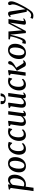

<svg xmlns="http://www.w3.org/2000/svg" viewBox="2513 -3355 1096 6162"><g transform="rotate(-90 3061.0 -274.0)"><path d="M9.5 254 110.5 -483 57 -506 64 -540 205.5 -563.5 226.5 -552.5 218 -485Q233.5 -505.5 256.2 -523.5Q279 -541.5 307.5 -552.8Q336 -564 369.5 -564Q425 -564 462 -538Q499 -512 517.5 -465Q536 -418 536 -354Q536 -302 522.2 -249.8Q508.5 -197.5 481.5 -150.8Q454.5 -104 416 -67.8Q377.5 -31.5 327.8 -10.8Q278 10 218.5 10Q202.5 10 185.2 7.2Q168 4.5 151.5 1L116.5 254ZM160.5 -62Q174.5 -52.5 192 -48.2Q209.5 -44 230.5 -44Q269 -44 299.8 -62.5Q330.5 -81 353.2 -112.5Q376 -144 390.8 -184Q405.5 -224 413 -267.5Q420.5 -311 420.5 -353Q420.5 -397 410.2 -429.5Q400 -462 381 -479.5Q362 -497 334 -497Q307 -497 283 -484.5Q259 -472 240.5 -453.2Q222 -434.5 210 -415Z M898 -564.5Q963 -564.5 1008 -538Q1053 -511.5 1076.5 -461Q1100 -410.5 1100 -338Q1100.5 -270 1080.2 -207.2Q1060 -144.5 1022.2 -95.2Q984.5 -46 931.2 -17.2Q878 11.5 812 11.5Q748 11.5 702.8 -14.5Q657.5 -40.5 634 -90.5Q610.5 -140.5 610 -211.5Q610 -281 630 -344.2Q650 -407.5 687.5 -457.2Q725 -507 778.5 -535.8Q832 -564.5 898 -564.5ZM882.5 -512Q850.5 -512 825.8 -493.8Q801 -475.5 782.8 -444.8Q764.5 -414 752.2 -375.2Q740 -336.5 734.2 -295.2Q728.5 -254 729 -215.5Q729 -154.5 741 -115.8Q753 -77 775.5 -58.5Q798 -40 829.5 -40Q860.5 -40 885 -58.2Q909.5 -76.5 927.8 -107.2Q946 -138 957.8 -176.8Q969.5 -215.5 975.5 -256.5Q981.5 -297.5 981.5 -336.5Q981 -397 969.8 -435.8Q958.5 -474.5 936.8 -493.2Q915 -512 882.5 -512Z M1358 10Q1274 10 1225.8 -48.2Q1177.5 -106.5 1177 -212Q1176.5 -271 1195.2 -332.8Q1214 -394.5 1251.2 -447Q1288.5 -499.5 1344.2 -531.8Q1400 -564 1474 -564Q1501.5 -564 1534 -558.5Q1566.5 -553 1589 -542L1559 -431.5L1537.5 -435.5Q1525.5 -451.5 1510.5 -466.5Q1495.5 -481.5 1479.8 -491.2Q1464 -501 1450 -501Q1417 -501 1388 -480.8Q1359 -460.5 1337.5 -423Q1316 -385.5 1304 -333.8Q1292 -282 1292.5 -220Q1293.5 -165.5 1305.5 -129.8Q1317.5 -94 1340.2 -76.8Q1363 -59.5 1396 -59.5Q1426 -59.5 1449.2 -67.5Q1472.5 -75.5 1492.2 -89.5Q1512 -103.5 1530 -121L1551 -83Q1538.5 -65.5 1512.2 -43.5Q1486 -21.5 1447.5 -5.8Q1409 10 1358 10Z M1800.5 10Q1716.5 10 1668.2 -48.2Q1620 -106.5 1619.5 -212Q1619 -271 1637.8 -332.8Q1656.5 -394.5 1693.8 -447Q1731 -499.5 1786.8 -531.8Q1842.5 -564 1916.5 -564Q1944 -564 1976.5 -558.5Q2009 -553 2031.5 -542L2001.5 -431.5L1980 -435.5Q1968 -451.5 1953 -466.5Q1938 -481.5 1922.2 -491.2Q1906.5 -501 1892.5 -501Q1859.5 -501 1830.5 -480.8Q1801.5 -460.5 1780 -423Q1758.5 -385.5 1746.5 -333.8Q1734.5 -282 1735 -220Q1736 -165.5 1748 -129.8Q1760 -94 1782.8 -76.8Q1805.5 -59.5 1838.5 -59.5Q1868.5 -59.5 1891.8 -67.5Q1915 -75.5 1934.8 -89.5Q1954.5 -103.5 1972.5 -121L1993.5 -83Q1981 -65.5 1954.8 -43.5Q1928.5 -21.5 1890 -5.8Q1851.5 10 1800.5 10Z M2228.5 10Q2195 10 2166.5 -2Q2138 -14 2120.5 -41.8Q2103 -69.5 2102.5 -117.5Q2102.5 -134.5 2104 -155.8Q2105.5 -177 2108.5 -200.5Q2111.5 -224 2114.8 -247.5Q2118 -271 2121 -292.5L2149.5 -478L2095 -506.5L2101 -543L2244 -562.5L2265 -551.5L2230.5 -289.5Q2228 -268 2225 -247Q2222 -226 2219.2 -206Q2216.5 -186 2214.8 -168Q2213 -150 2213 -134.5Q2213 -104 2220.2 -86.8Q2227.5 -69.5 2241.5 -62.8Q2255.5 -56 2275 -56Q2300 -56 2325.2 -69.5Q2350.5 -83 2373 -104Q2395.5 -125 2411.5 -148.5L2466.5 -558H2575.5L2512 -91Q2509.5 -72.5 2514 -63.5Q2518.5 -54.5 2527.5 -54.5Q2537 -54.5 2548.5 -61Q2560 -67.5 2577.5 -84L2590 -57Q2585 -49 2568.5 -33Q2552 -17 2526.8 -3.8Q2501.5 9.5 2470 9.5Q2437.5 9.5 2421.8 -7Q2406 -23.5 2407 -50.5Q2406.5 -53 2406.8 -57.8Q2407 -62.5 2407.8 -68.8Q2408.5 -75 2409.2 -81.2Q2410 -87.5 2410.5 -93L2409 -94Q2394.5 -74.5 2376.5 -56Q2358.5 -37.5 2335.8 -22.5Q2313 -7.5 2286.5 1.2Q2260 10 2228.5 10Z M2811.5 10Q2778 10 2749.5 -2Q2721 -14 2703.5 -41.8Q2686 -69.5 2685.5 -117.5Q2685.5 -134.5 2687 -155.8Q2688.5 -177 2691.5 -200.5Q2694.5 -224 2697.8 -247.5Q2701 -271 2704 -292.5L2732.5 -478L2678 -506.5L2684 -543L2827 -562.5L2848 -551.5L2813.5 -289.5Q2811 -268 2808 -247Q2805 -226 2802.2 -206Q2799.5 -186 2797.8 -168Q2796 -150 2796 -134.5Q2796 -104 2803.2 -86.8Q2810.5 -69.5 2824.5 -62.8Q2838.5 -56 2858 -56Q2883 -56 2908.2 -69.5Q2933.5 -83 2956 -104Q2978.5 -125 2994.5 -148.5L3049.5 -558H3158.5L3095 -91Q3092.5 -72.5 3097 -63.5Q3101.5 -54.5 3110.5 -54.5Q3120 -54.5 3131.5 -61Q3143 -67.5 3160.5 -84L3173 -57Q3168 -49 3151.5 -33Q3135 -17 3109.8 -3.8Q3084.5 9.5 3053 9.5Q3020.5 9.5 3004.8 -7Q2989 -23.5 2990 -50.5Q2989.5 -53 2989.8 -57.8Q2990 -62.5 2990.8 -68.8Q2991.5 -75 2992.2 -81.2Q2993 -87.5 2993.5 -93L2992 -94Q2977.5 -74.5 2959.5 -56Q2941.5 -37.5 2918.8 -22.5Q2896 -7.5 2869.5 1.2Q2843 10 2811.5 10ZM2888 -801.5Q2895.5 -801.5 2897.2 -795.5Q2899 -789.5 2899 -780Q2899 -771.5 2897.8 -761.2Q2896.5 -751 2896.5 -742.5Q2896 -714.5 2912 -697.5Q2928 -680.5 2964 -680.5Q2996 -680.5 3013.5 -692.8Q3031 -705 3039 -725Q3047 -745 3050 -768.5Q3051.5 -780.5 3055.8 -791Q3060 -801.5 3069.5 -801.5H3146Q3146 -797.5 3146 -793.8Q3146 -790 3144.5 -785Q3131.5 -708.5 3083 -673.5Q3034.5 -638.5 2957.5 -638.5Q2911 -638.5 2875.2 -652Q2839.5 -665.5 2819 -694.5Q2798.5 -723.5 2798.5 -768Q2799 -776 2800 -784.5Q2801 -793 2803 -801.5Z M3421 10Q3337 10 3288.8 -48.2Q3240.5 -106.5 3240 -212Q3239.5 -271 3258.2 -332.8Q3277 -394.5 3314.2 -447Q3351.5 -499.5 3407.2 -531.8Q3463 -564 3537 -564Q3564.5 -564 3597 -558.5Q3629.5 -553 3652 -542L3622 -431.5L3600.5 -435.5Q3588.5 -451.5 3573.5 -466.5Q3558.5 -481.5 3542.8 -491.2Q3527 -501 3513 -501Q3480 -501 3451 -480.8Q3422 -460.5 3400.5 -423Q3379 -385.5 3367 -333.8Q3355 -282 3355.5 -220Q3356.5 -165.5 3368.5 -129.8Q3380.5 -94 3403.2 -76.8Q3426 -59.5 3459 -59.5Q3489 -59.5 3512.2 -67.5Q3535.5 -75.5 3555.2 -89.5Q3575 -103.5 3593 -121L3614 -83Q3601.5 -65.5 3575.2 -43.5Q3549 -21.5 3510.5 -5.8Q3472 10 3421 10Z M3711 0 3775 -479 3724.5 -503.5 3731.5 -540 3870 -564 3894 -550.5 3819 0ZM4081.5 10Q4057.5 10 4041.2 2.2Q4025 -5.5 4014 -18.8Q4003 -32 3995 -47.5L3869 -281.5Q3902 -303 3931.8 -323.5Q3961.5 -344 3987.5 -367Q4013.5 -390 4034.5 -417Q4055 -442.5 4061.8 -463.5Q4068.5 -484.5 4070 -502.5Q4073 -523.5 4082 -536.5Q4091 -549.5 4104 -555.2Q4117 -561 4130.5 -561Q4155 -561 4167.8 -546.8Q4180.5 -532.5 4181 -511.5Q4181.5 -492.5 4174.5 -475Q4167.5 -457.5 4155.5 -441.5Q4138 -417.5 4109.8 -394.5Q4081.5 -371.5 4050 -351.8Q4018.5 -332 3989.8 -316.2Q3961 -300.5 3942 -290.5L3952.5 -327L4088 -110Q4101 -89 4115.5 -76.5Q4130 -64 4142.5 -64Q4152 -64 4164.5 -68.8Q4177 -73.5 4191.5 -87.5L4207.5 -57.5Q4199 -44.5 4181.2 -28.8Q4163.5 -13 4138 -1.5Q4112.5 10 4081.5 10Z M4535 -564.5Q4600 -564.5 4645 -538Q4690 -511.5 4713.5 -461Q4737 -410.5 4737 -338Q4737.5 -270 4717.2 -207.2Q4697 -144.5 4659.2 -95.2Q4621.5 -46 4568.2 -17.2Q4515 11.5 4449 11.5Q4385 11.5 4339.8 -14.5Q4294.5 -40.5 4271 -90.5Q4247.5 -140.5 4247 -211.5Q4247 -281 4267 -344.2Q4287 -407.5 4324.5 -457.2Q4362 -507 4415.5 -535.8Q4469 -564.5 4535 -564.5ZM4519.5 -512Q4487.5 -512 4462.8 -493.8Q4438 -475.5 4419.8 -444.8Q4401.5 -414 4389.2 -375.2Q4377 -336.5 4371.2 -295.2Q4365.5 -254 4366 -215.5Q4366 -154.5 4378 -115.8Q4390 -77 4412.5 -58.5Q4435 -40 4466.5 -40Q4497.5 -40 4522 -58.2Q4546.5 -76.5 4564.8 -107.2Q4583 -138 4594.8 -176.8Q4606.5 -215.5 4612.5 -256.5Q4618.5 -297.5 4618.5 -336.5Q4618 -397 4606.8 -435.8Q4595.5 -474.5 4573.8 -493.2Q4552 -512 4519.5 -512Z M5407.5 10Q5380 10 5362.8 -4.8Q5345.5 -19.5 5350.5 -54.5L5392 -348.5L5414.5 -499.5L5335.5 -351L5147 7H5080.5L5043.5 -343.5L5031 -499Q5013 -422 4995.8 -356.2Q4978.5 -290.5 4962.2 -236.8Q4946 -183 4930 -141.2Q4914 -99.5 4898.5 -70.5Q4878 -33 4849 -12.5Q4820 8 4782 8Q4774 8 4763.8 6Q4753.5 4 4744.8 1Q4736 -2 4734 -4L4758.5 -112Q4762 -109.5 4775 -105.8Q4788 -102 4802.5 -99Q4817 -96 4823.5 -96Q4833 -96 4843.5 -109Q4854 -122 4865 -142.8Q4876 -163.5 4886 -188.5Q4896 -213.5 4904 -237.5Q4914.5 -259.5 4924.5 -289.8Q4934.5 -320 4944.2 -354.5Q4954 -389 4961.8 -423.2Q4969.5 -457.5 4974.5 -486.5L4876 -505.5L4883 -550.5L5131 -551L5161 -211.5L5166.5 -116L5209.5 -211.5L5388 -550.5H5530.5L5468 -99Q5466.5 -88 5467 -77.5Q5467.5 -67 5471.8 -60.2Q5476 -53.5 5485 -53.5Q5497.5 -53.5 5512.2 -62.2Q5527 -71 5540 -82.5L5552 -52Q5546.5 -45 5525.8 -30Q5505 -15 5474.2 -2.5Q5443.5 10 5407.5 10Z M5665.5 -463Q5662 -481.5 5656.2 -488Q5650.5 -494.5 5642.5 -494.5Q5634 -494.5 5625.8 -490Q5617.5 -485.5 5606.5 -475.5L5594 -505Q5598.5 -511.5 5614.2 -525.5Q5630 -539.5 5653 -551.2Q5676 -563 5702.5 -563Q5727.5 -563 5742.5 -554.8Q5757.5 -546.5 5765 -531.2Q5772.5 -516 5775.5 -495Q5782.5 -448.5 5789.2 -402Q5796 -355.5 5802.8 -308.8Q5809.5 -262 5816.5 -215.2Q5823.5 -168.5 5830 -122L5844.5 -3L5904.5 -120.5Q5924 -161 5941.5 -198.8Q5959 -236.5 5972.2 -272.5Q5985.5 -308.5 5993.5 -343.8Q6001.5 -379 6001.5 -414Q6001.5 -436.5 5995.8 -451Q5990 -465.5 5984.2 -478.8Q5978.5 -492 5978.5 -510.5Q5978.5 -535 5993 -548.8Q6007.5 -562.5 6032 -562.5Q6054 -562.5 6069 -550.5Q6084 -538.5 6091.8 -517.5Q6099.5 -496.5 6099.5 -470.5Q6099.5 -418 6083.5 -366.2Q6067.5 -314.5 6043.5 -264.8Q6019.5 -215 5995.5 -169Q5977.5 -132 5958.2 -95.2Q5939 -58.5 5919.5 -24.5Q5900 9.5 5881.5 39.8Q5863 70 5846.8 94.8Q5830.5 119.5 5817.5 137.5Q5795.5 172 5769 197.2Q5742.5 222.5 5709.2 236Q5676 249.5 5633.5 249.5Q5609 249.5 5580.8 244Q5552.5 238.5 5539.5 231L5566 152.5Q5575 160 5598 168.8Q5621 177.5 5651.5 177.5Q5679 177.5 5707.8 163Q5736.5 148.5 5765.8 117.5Q5795 86.5 5822.5 36H5764Z"/></g></svg>

Font: Merriweather 28pt Medium
Style: Italic
Weight: 500
Italic angle: -7.8°
Version: Version 2.101